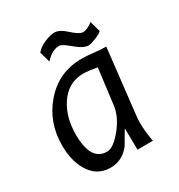

<svg xmlns="http://www.w3.org/2000/svg" viewBox="-166 -797 856 919"><g transform="rotate(-30 262.0 -337.5)"><path d="M380.9 -548.8Q352.5 -548.8 312 -583.5Q271.5 -618.2 255.9 -618.2Q216.8 -618.2 178.7 -576.2L162.1 -634.8Q179.7 -656.2 210.9 -669.9Q242.2 -683.6 266.6 -684.6Q294.9 -685.5 332 -651.4Q369.1 -617.2 388.7 -617.2Q413.1 -617.2 443.4 -641.6L460 -582Q449.2 -571.3 420.9 -560.1Q392.6 -548.8 380.9 -548.8ZM365.2 -436.5Q321.3 -444.3 290 -445.3Q205.1 -445.3 156.2 -370.1Q113.3 -303.7 113.3 -210Q113.3 -63.5 203.1 -64.5Q238.3 -64.5 286.1 -123.5Q334 -182.6 340.8 -242.2ZM450.2 -502 409.2 -140.6Q407.2 -125 407.2 -105.5Q407.2 -55.7 418 0H333L331.1 -119.1Q308.6 -82 287.1 -43.9Q244.1 10.7 179.7 10.7Q103.5 10.7 63.5 -57.6Q30.3 -114.3 30.3 -197.3Q30.3 -325.2 109.4 -416Q191.4 -510.7 317.4 -510.7Q349.6 -510.7 384.3 -506.3Q418.9 -502 450.2 -502Z"/></g></svg>

Font: Puritan
Style: Italic
Weight: 400
Version: 2.0a